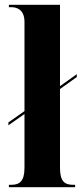

<svg xmlns="http://www.w3.org/2000/svg" viewBox="-20 -780 341 800"><path d="M17 0H293V-10H285C249 -10 230 -24 230 -81V-409L300 -459V-471L230 -421V-760H17V-750H28C46 -750 82 -743 82 -689V-317L15 -270V-258L82 -305V-81C82 -24 61 -10 27 -10H17Z"/></svg>

Font: Noto Serif Display Condensed Extra
Style: Regular
Weight: 800
Width: 3
Designer: Monotype Design Team
Foundry: Monotype Imaging Inc.
Version: Version 1.900